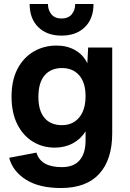

<svg xmlns="http://www.w3.org/2000/svg" viewBox="-20 -739 651 965"><path d="M286 206Q177 206 110.5 164Q44 122 26 54L163 28Q175 66 207 83.5Q239 101 291 101Q351 101 380.5 66Q410 31 410 -32V-79Q387 -41 346.5 -19Q306 3 255 3Q194 3 144.5 -27.5Q95 -58 66.5 -115.5Q38 -173 38 -253Q38 -335 67.5 -392Q97 -449 148.5 -479.5Q200 -510 264 -510Q318 -510 358.5 -486.5Q399 -463 419 -421L423 -500H544V-69Q544 63 479 134.5Q414 206 286 206ZM291 -110Q346 -110 378 -148.5Q410 -187 410 -256Q410 -324 378 -360.5Q346 -397 292 -397Q236 -397 204.5 -360.5Q173 -324 173 -252Q173 -182 204 -146Q235 -110 291 -110ZM450 -719Q450 -645 406.5 -602.5Q363 -560 289 -560Q216 -560 172.5 -602.5Q129 -645 129 -719H221Q221 -688 238.5 -667Q256 -646 289 -646Q323 -646 340.5 -667Q358 -688 358 -719Z"/></svg>

Font: Prodigy Sans SemiBold
Style: Regular
Weight: 600
Designer: Wei Huang
Foundry: Wei Huang
Version: Version 1.003; ttfautohint (v1.8.3)